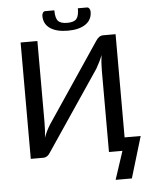

<svg xmlns="http://www.w3.org/2000/svg" viewBox="-67 -950 930 1179"><g transform="rotate(-5 398.0 -361.0)"><path d="M458 -896H513.7Q523.4 -896 528.8 -887.2Q534.2 -878.4 534.2 -868.2Q534.2 -818.4 494.6 -791.3Q455.1 -764.2 385.5 -764.2Q315.9 -764.2 276.4 -791Q236.8 -817.9 236.8 -868.2Q236.8 -878.9 242.2 -887.5Q247.6 -896 257.3 -896H313Q313 -848.6 328.9 -830.6Q344.7 -812.5 385.7 -812.5Q426.8 -812.5 442.4 -830.6Q458 -848.6 458 -896ZM674.8 -717.3V-81.1H773.9L697.3 173.8H597.2L654.3 0H571.3V-499Q571.3 -551.8 577.6 -597.2Q564.5 -561 539.1 -517.1L212.4 -32.7Q193.8 0 166.5 0H89.4V-717.3H192.9V-218.3Q192.9 -164.1 187.5 -122.1Q201.2 -161.1 226.1 -200.7L551.8 -685.1Q571.3 -717.3 598.1 -717.3Z"/></g></svg>

Font: Lato-Medium
Style: Regular
Weight: 500
Designer: Lukasz Dziedzic
Foundry: tyPoland Lukasz Dziedzic
Version: Version 2.006; 2014-01-15